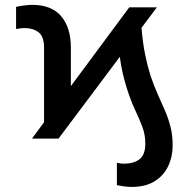

<svg xmlns="http://www.w3.org/2000/svg" viewBox="-20 -558 760 773"><path d="M215.6 0H108.7L157.3 -65.7V-366.8Q157.3 -411.2 135.1 -428.1Q112.9 -445 78.5 -445Q62.1 -445 44.7 -441.1V-530.2Q57.5 -533.4 76.3 -535.9Q95.2 -538.4 109.7 -538.4Q188.2 -538.4 226.7 -492.2Q265.3 -446 265.3 -366.8V-211.3L500.4 -528.4H611.5L549.7 -446Q554.7 -386 564.1 -339.5Q573.5 -293 585.2 -256Q600.1 -211.3 615.9 -176.5Q631.7 -141.7 645.1 -110.6Q658.4 -79.5 666.7 -46.5Q675.1 -13.5 675.1 27.7Q675.1 73.2 657.1 111Q639.2 148.8 602.6 171.7Q566.1 194.6 509.6 194.6Q496.4 194.6 480.1 192.5Q463.8 190.3 450.6 187.5V97.3Q456.7 99.1 464.5 100Q472.3 100.9 478 100.9Q520.2 100.9 542.6 82.4Q565 63.9 565 20.6Q565 -16.3 552.9 -47.9Q540.8 -79.5 523.3 -116.8Q505.7 -154.1 489 -207.7Q481.2 -233 474.1 -263.1Q467 -293.3 462.4 -329.2Z"/></svg>

Font: Interface Medium
Style: Regular
Weight: 500
Designer: Rasmus Andersson
Foundry: rsms
Version: Version 1.8